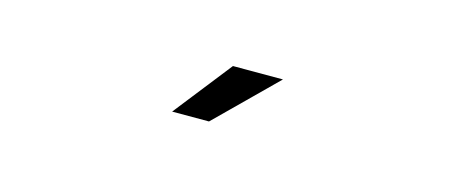

<svg xmlns="http://www.w3.org/2000/svg" viewBox="-25 -910 1100 458"><g transform="rotate(15 525.0 -681.0)"><path d="M400 -609 512 -751.5H635.5L491 -609Z"/></g></svg>

Font: League Mono Extended
Style: Regular
Weight: 400
Width: 9
Designer: Tyler Finck
Foundry: The League of Moveable Type / Tyler Finck
Version: Version 2.210